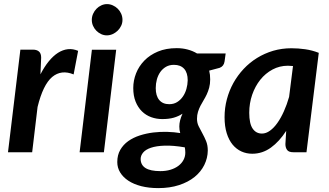

<svg xmlns="http://www.w3.org/2000/svg" viewBox="-20 -762 1648 961"><path d="M20 0H141L168 -226.5C186.3 -301.2 210.8 -351.2 241.2 -376.8C271.8 -402.2 307.5 -406.5 348.5 -389.5L371 -507.5C353.7 -514.8 336.6 -517.6 319.8 -515.8C302.9 -513.9 286.5 -507.9 270.5 -497.8C254.5 -487.6 239.1 -473.4 224.2 -455.2C209.4 -437.1 195.5 -415.3 182.5 -390L186 -473.5C186 -487.5 182.4 -497.7 175.2 -504C168.1 -510.3 158 -513.5 145 -513.5H82Z M561.5 -513H440L378.5 0H500ZM593 -662.5C593 -673.5 590.8 -683.8 586.5 -693.5C582.2 -703.2 576.4 -711.5 569.2 -718.5C562.1 -725.5 553.8 -731.1 544.5 -735.2C535.2 -739.4 525.5 -741.5 515.5 -741.5C505.8 -741.5 496.4 -739.4 487.2 -735.2C478.1 -731.1 470 -725.4 463 -718.2C456 -711.1 450.3 -702.7 446 -693C441.7 -683.3 439.5 -673.2 439.5 -662.5C439.5 -651.8 441.6 -641.8 445.8 -632.5C449.9 -623.2 455.5 -615 462.5 -608C469.5 -601 477.5 -595.4 486.5 -591.2C495.5 -587.1 504.8 -585 514.5 -585C524.5 -585 534.2 -587.1 543.5 -591.2C552.8 -595.4 561.2 -601 568.5 -608C575.8 -615 581.8 -623.2 586.2 -632.5C590.8 -641.8 593 -651.8 593 -662.5Z M1032 -364.5C1032 -372.5 1031.6 -380.2 1030.8 -387.5C1029.9 -394.8 1028.7 -401.8 1027 -408.5L1079.5 -422.5C1093.5 -427.8 1101.7 -438.5 1104 -454.5L1109.5 -494.5H966C951.7 -503.2 935.9 -509.8 918.8 -514.2C901.6 -518.8 883.5 -521 864.5 -521C828.8 -521 797.5 -515.3 770.5 -504C743.5 -492.7 720.8 -477.6 702.5 -458.8C684.2 -439.9 670.3 -418.6 661 -394.8C651.7 -370.9 647 -346.5 647 -321.5C647 -295.5 650.9 -272.8 658.8 -253.2C666.6 -233.8 677.2 -217.5 690.5 -204.5C703.8 -191.5 719.2 -181.8 736.8 -175.5C754.2 -169.2 772.7 -166 792 -166C814.3 -166 833.6 -168.3 849.8 -173C865.9 -177.7 880.5 -184.3 893.5 -193C882.8 -169.7 877.5 -148.3 877.5 -129C877.5 -117.3 879 -106.3 882 -96C862 -99.3 840.3 -101.3 817 -102C793.7 -102.7 770.3 -101.6 747 -98.8C723.7 -95.9 701.2 -91 679.5 -84C657.8 -77 638.7 -67.6 622 -55.8C605.3 -43.9 592 -29.3 582 -12C572 5.3 567 25.7 567 49C567 68 571.8 85.4 581.5 101.2C591.2 117.1 604.8 130.8 622.5 142.5C640.2 154.2 661.7 163.2 687 169.8C712.3 176.2 740.7 179.5 772 179.5C810.7 179.5 845.3 174.5 876 164.5C906.7 154.5 932.6 140.9 953.8 123.8C974.9 106.6 991.2 86.6 1002.5 63.8C1013.8 40.9 1019.7 16.8 1020 -8.5C1020 -26.5 1017.2 -42.3 1011.5 -56C1005.8 -69.7 999.7 -82.5 993 -94.5C986.3 -106.5 980.2 -118.2 974.5 -129.8C968.8 -141.2 966 -153.8 966 -167.5C966 -180.2 967.7 -191.8 971 -202.2C974.3 -212.8 978.4 -222.8 983.2 -232.2C988.1 -241.8 993.3 -251.1 999 -260.2C1004.7 -269.4 1009.9 -279.2 1014.8 -289.5C1019.6 -299.8 1023.7 -311.1 1027 -323.2C1030.3 -335.4 1032 -349.2 1032 -364.5ZM827 -240.5C805.3 -240.5 788.7 -247.5 777 -261.5C765.3 -275.5 759.5 -295.3 759.5 -321C759.5 -336 761.4 -350.5 765.2 -364.5C769.1 -378.5 774.8 -390.9 782.5 -401.8C790.2 -412.6 799.7 -421.2 811 -427.8C822.3 -434.2 835.5 -437.5 850.5 -437.5C872.8 -437.5 889.9 -430.8 901.8 -417.5C913.6 -404.2 919.5 -385 919.5 -360C919.2 -345.3 917 -330.9 913 -316.8C909 -302.6 903.1 -289.8 895.2 -278.5C887.4 -267.2 877.8 -258 866.5 -251C855.2 -244 842 -240.5 827 -240.5ZM907.5 2C907.5 15 904.5 27.2 898.5 38.5C892.5 49.8 884 59.7 873 68C862 76.3 848.8 82.8 833.5 87.5C818.2 92.2 801.2 94.5 782.5 94.5C749.2 94.5 724.4 89.3 708.2 79C692.1 68.7 684 53.5 684 33.5C684 22.2 688.2 11.5 696.5 1.5C704.8 -8.5 717.8 -16.5 735.5 -22.5C753.2 -28.5 776 -32 804 -33C832 -34 865.7 -31.2 905 -24.5C905.7 -20.5 906.2 -16.2 906.8 -11.8C907.2 -7.2 907.5 -2.7 907.5 2Z M1514 0 1575.5 -497.5C1553.5 -506.2 1530.9 -512.2 1507.8 -515.5C1484.6 -518.8 1461.5 -520.5 1438.5 -520.5C1406.5 -520.5 1376.1 -516.2 1347.2 -507.8C1318.4 -499.2 1291.6 -487.3 1266.8 -472C1241.9 -456.7 1219.5 -438.3 1199.5 -417C1179.5 -395.7 1162.4 -372.2 1148.2 -346.8C1134.1 -321.2 1123.2 -294 1115.5 -265C1107.8 -236 1104 -206.2 1104 -175.5C1104 -144.8 1107.6 -118.1 1114.8 -95.2C1121.9 -72.4 1131.8 -53.4 1144.2 -38.2C1156.8 -23.1 1171.4 -11.7 1188.2 -4C1205.1 3.7 1223.2 7.5 1242.5 7.5C1276.5 7.5 1307.7 -2.8 1336 -23.2C1364.3 -43.7 1389.8 -71.7 1412.5 -107L1408.5 -41C1408.5 -29.3 1411.2 -19.6 1416.8 -11.8C1422.2 -3.9 1432.8 0 1448.5 0ZM1291 -93.5C1271.3 -93.5 1255.8 -101.8 1244.5 -118.5C1233.2 -135.2 1227.5 -161.5 1227.5 -197.5C1227.5 -229.2 1232.4 -259.2 1242.2 -287.8C1252.1 -316.2 1265.6 -341.2 1282.8 -362.8C1299.9 -384.2 1320.3 -401.3 1344 -414C1367.7 -426.7 1393.3 -433 1421 -433C1429 -433 1437.5 -432.5 1446.5 -431.5L1427 -277C1419.7 -251.3 1411 -227.3 1401 -205C1391 -182.7 1380.2 -163.2 1368.5 -146.8C1356.8 -130.2 1344.4 -117.2 1331.2 -107.8C1318.1 -98.2 1304.7 -93.5 1291 -93.5Z"/></svg>

Font: Lato
Style: Bold Italic
Weight: 700
Italic angle: -7°
Designer: Lukasz Dziedzic
Foundry: tyPoland Lukasz Dziedzic
Version: Version 2.007; 2014-02-27